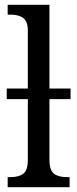

<svg xmlns="http://www.w3.org/2000/svg" viewBox="-20 -780 322 800"><path d="M12 -42H24Q59 -42 77.5 -56.5Q96 -71 96 -115V-367H8V-411H96V-651Q96 -691 77 -705Q58 -719 24 -719H12V-760H186V-411H274V-367H186V-115Q186 -71 204.5 -56.5Q223 -42 259 -42H270V0H12Z"/></svg>

Font: Noto Serif Narrow
Style: Regular
Weight: 400
Width: 4
Designer: Monotype Design Team
Foundry: Monotype Imaging Inc.
Version: Version 1.001